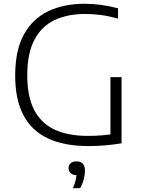

<svg xmlns="http://www.w3.org/2000/svg" viewBox="-20 -769 752 1018"><path d="M448.5 5.5Q321.5 5.5 235 -34.8Q148.5 -75 104.5 -157.8Q60.5 -240.5 60.5 -368.5Q60.5 -502.5 107 -586.5Q153.5 -670.5 236.2 -709.8Q319 -749 428 -749Q473 -749 516.5 -743Q560 -737 606 -725V-670Q554.5 -684.5 512.5 -689.8Q470.5 -695 431.5 -695Q339.5 -695 270.5 -663Q201.5 -631 163 -559.2Q124.5 -487.5 124.5 -369.5Q124.5 -258 160.8 -187Q197 -116 268.5 -82.2Q340 -48.5 446.5 -48.5Q489 -48.5 524.5 -51.8Q560 -55 590.5 -61L565.5 -32.5V-360H624.5V-9Q573 -1 532.8 2.2Q492.5 5.5 448.5 5.5ZM367 229Q378.5 201 382.5 180.2Q386.5 159.5 386.5 140L394 159.5H387Q366 159.5 354.8 149.2Q343.5 139 343.5 122.5Q343.5 106.5 354.5 96.5Q365.5 86.5 385.5 86.5Q407 86.5 418.8 98.8Q430.5 111 430.5 136Q430.5 155.5 424.2 180.5Q418 205.5 405 229Z"/></svg>

Font: Encode Sans SemiExpanded Light
Style: Regular
Weight: 300
Width: 6
Designer: Multiple Designers
Foundry: Impallari Type
Version: Version 3.002